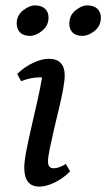

<svg xmlns="http://www.w3.org/2000/svg" viewBox="-20 -680 394 712"><path d="M126 12Q70 12 70 -58Q70 -82 78 -123Q86 -164 97.5 -213Q109 -262 119.5 -309.5Q130 -357 136 -393Q131 -393 126 -393Q111 -393 93.5 -389.5Q76 -386 58 -379L44 -406Q71 -432 103 -447Q135 -462 160 -462Q191 -462 205.5 -446Q220 -430 220 -401Q220 -382 214 -349Q208 -316 198.5 -277Q189 -238 180 -199Q171 -160 164.5 -128.5Q158 -97 158 -81Q158 -56 179 -56Q199 -56 224 -72L240 -45Q214 -18 182.5 -3Q151 12 126 12ZM286 -547Q261 -547 249 -559.5Q237 -572 237 -592Q237 -623 260 -641.5Q283 -660 303 -660Q328 -660 341 -647.5Q354 -635 354 -615Q354 -584 331 -565.5Q308 -547 286 -547ZM91 -547Q67 -547 54.5 -559.5Q42 -572 42 -593Q42 -623 65.5 -641.5Q89 -660 109 -660Q134 -660 147 -647.5Q160 -635 160 -615Q160 -585 136.5 -566Q113 -547 91 -547Z"/></svg>

Font: Petrona Medium
Style: Italic
Weight: 500
Italic angle: -9°
Designer: Ringo R. Seeber
Foundry: Ringo R. Seeber
Version: Version 2.001; ttfautohint (v1.8.3)